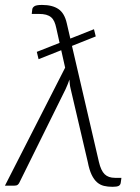

<svg xmlns="http://www.w3.org/2000/svg" viewBox="-38 -734 554 759"><path d="M107.5 -529 197.5 -564.5 184.5 -623Q181.5 -637.5 176.8 -648.2Q172 -659 164 -665.8Q156 -672.5 144.2 -675.8Q132.5 -679 114.5 -679H87.5L89.5 -696.5Q90 -703.5 97.5 -709Q105 -714.5 128 -714.5Q169 -714.5 193 -698.2Q217 -682 226 -642L240 -581.5L333.5 -618.5L340.5 -590L246.5 -552.5L353 -94Q361 -59.5 375.8 -45.2Q390.5 -31 416.5 -31H442L439.5 -13Q438.5 -3 431.2 0.8Q424 4.5 407 4.5Q388 4.5 372.8 0.8Q357.5 -3 345.5 -13.5Q333.5 -24 324.2 -43.2Q315 -62.5 309 -93.5L241 -384Q238.5 -394 237.8 -402.8Q237 -411.5 236.5 -419.5Q233.5 -411 230 -401.8Q226.5 -392.5 221.5 -382L38.5 -12Q36 -6.5 31.5 -3.2Q27 0 17.5 0H-18.5L219.5 -466.5L204 -535.5L114.5 -500Z"/></svg>

Font: Lato Light
Style: Italic
Weight: 300
Italic angle: -7°
Designer: Lukasz Dziedzic
Foundry: tyPoland Lukasz Dziedzic
Version: Version 2.007; 2014-02-27